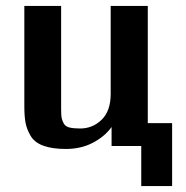

<svg xmlns="http://www.w3.org/2000/svg" viewBox="-20 -492 626 647"><path d="M456 0H356V-64Q333 -32 293 -11Q253 10 202 10Q156 10 126 -1Q96 -12 83 -34.5Q70 -57 66 -78.5Q62 -100 62 -134V-472H186V-125Q186 -104 187.5 -95.5Q189 -87 194.5 -76.5Q200 -66 213.5 -62.5Q227 -59 250 -59Q292 -59 322.5 -88.5Q353 -118 353 -176V-472H478V-77H560V135H456Z"/></svg>

Font: Coval
Style: Bold
Weight: 700
Foundry: Context Ltd
Version: Version 001.000